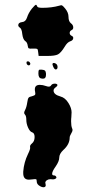

<svg xmlns="http://www.w3.org/2000/svg" viewBox="-20 -516 383 810"><path d="M114 -479Q128 -496 132 -496Q134 -496 137 -489Q138 -483 159 -483Q198 -483 230 -492Q238 -495 242 -493Q246 -491 255 -480Q269 -463 269 -445Q269 -426 279 -418Q289 -411 289 -400Q289 -392 282 -389Q274 -385 274 -377Q274 -369 282 -365Q289 -362 289 -356Q289 -346 277 -342Q264 -338 253 -319Q237 -293 224.5 -286.5Q212 -280 180 -280H143L141 -296Q140 -303 139.5 -305.5Q139 -308 136.5 -309.5Q134 -311 128 -311H119Q105 -310 101.5 -312Q98 -314 97 -323Q95 -338 86 -343Q77 -350 74 -372Q72 -395 63 -400Q57 -404 57 -410Q57 -421 74 -423Q88 -424 94 -442Q100 -461 114 -479ZM92 -249Q91 -257 96 -257Q104 -258 107 -250L108 -248Q108 -243 104.5 -241Q101 -239 97 -241.5Q93 -244 92 -249ZM202 -248Q205 -252 212.5 -249Q220 -246 222 -239Q224 -233 222 -228Q220 -223 215 -223Q210 -223 205 -233.5Q200 -244 202 -248ZM142 -206Q142 -218 144 -220.5Q146 -223 157 -222Q167 -221 170 -218Q173 -215 174 -206V-200Q174 -184 161 -184Q157 -184 154 -185Q142 -187 142 -206ZM195 -155Q199 -162 208.5 -163Q218 -164 222 -159Q224 -154 214 -147Q206 -141 206 -134Q206 -117 235 -109Q255 -104 269 -81Q282 -60 282 -42Q282 -40 281.5 -33Q281 -26 281 -22Q280 -16 280 -4Q280 15 284 25Q286 28 286 33Q286 38 280 48Q274 58 274 64Q274 93 247 117Q230 133 230 149Q230 164 215 186Q200 207 200 217Q200 224 207 224Q214 224 217 229.5Q220 235 214 238Q208 242 195 240H192Q184 240 177.5 244.5Q171 249 171 256L172 258V260Q173 262 173 265Q173 274 163 274Q157 274 150 270Q135 262 135 250Q135 241 132 240Q129 239 114 241Q109 242 102 242Q78 242 78 215V208Q81 169 98 134Q109 112 107 105Q105 97 115 89Q126 80 126 62Q126 45 115 42Q106 39 98.5 22.5Q91 6 91 -11Q91 -27 85 -33Q79 -39 85 -50Q92 -63 95 -84Q97 -99 100.5 -103.5Q104 -108 115 -110Q126 -113 128 -116.5Q130 -120 128 -130Q127 -133 127 -139Q127 -158 148 -158Q160 -158 174 -153Q190 -147 195 -155Z"/></svg>

Font: Senatorium Sm3
Style: Regular
Weight: 400
Designer: crossinguard
Version: Version 001.006